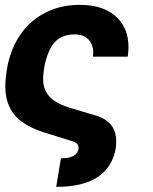

<svg xmlns="http://www.w3.org/2000/svg" viewBox="-20 -558 616 774"><path d="M206.7 195.3 225.5 80.3Q289.1 80.3 296.2 43.3L296.9 37.6Q296.9 16.7 264.6 9.2L155.5 -24.9Q106.2 -40.1 67.8 -67.5Q29.1 -94.8 11.7 -142.8Q1.4 -171.5 1.4 -209.9Q1.4 -223.4 2.7 -238.3Q3.9 -253.2 6.4 -269.5Q14.2 -326 37.1 -375Q60 -424 97.3 -460.2Q134.6 -496.4 186.1 -517.4Q237.6 -538.4 302.6 -538.4Q403.1 -538.4 456 -483Q497.9 -438.9 497.9 -368.3Q497.9 -359 497.2 -349.4Q496.4 -339.8 495 -329.5H354.8Q355.8 -337.4 355.8 -345.2Q355.8 -386.7 327.1 -407Q309.7 -419.4 280.5 -419.4Q207.4 -419.4 178.3 -353Q170.5 -335.6 165 -315.9Q159.4 -296.2 156.6 -273.4Q155.2 -263.1 154.5 -254.8Q153.8 -246.4 153.8 -239.3Q153.8 -214.8 161.8 -196.2Q169.7 -177.6 184.3 -163.7Q198.9 -149.9 219.1 -139.9Q239.3 -130 263.5 -122.9L368.3 -91.6Q448.5 -66.8 448.5 12.4Q448.5 26.3 446.4 41.5Q417.6 195.3 206.7 195.3Z"/></svg>

Font: Linik Sans
Style: Bold Italic
Weight: 700
Italic angle: 9°
Designer: Fonts by Rasmus Andersson / Changes by Cristiano Sobral with parts from Marc Monis
Foundry: rsms
Version: Version 3.020; ttfautohint (v1.6)